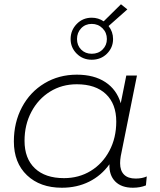

<svg xmlns="http://www.w3.org/2000/svg" viewBox="-20 -876 752 900"><path d="M668 -49 664 -7Q637 4 603 4Q549 4 520 -25.5Q491 -55 493 -106Q455 -53 398 -24.5Q341 4 270 4Q168 4 106.5 -54.5Q45 -113 45 -213Q45 -302 83 -373.5Q121 -445 188.5 -485.5Q256 -526 340 -526Q421 -526 474 -491Q527 -456 546 -392L572 -522H622L546 -144Q543 -126 543 -111Q543 -76 561.5 -57.5Q580 -39 616 -39Q646 -39 668 -49ZM525 -306Q525 -389 476.5 -435Q428 -481 340 -481Q270 -481 214.5 -446.5Q159 -412 127 -351.5Q95 -291 95 -216Q95 -133 143.5 -87Q192 -41 280 -41Q350 -41 405.5 -75Q461 -109 493 -169.5Q525 -230 525 -306ZM489 -754Q510 -727 510 -693Q510 -653 481.5 -624.5Q453 -596 410 -596Q368 -596 339.5 -624.5Q311 -653 311 -693Q311 -734 339.5 -763.5Q368 -793 410 -793Q441 -793 466 -776L547 -856L577 -832ZM481 -693Q481 -723 460.5 -743.5Q440 -764 410 -764Q380 -764 360.5 -743.5Q341 -723 341 -693Q341 -663 360.5 -643.5Q380 -624 410 -624Q441 -624 461 -644Q481 -664 481 -693Z"/></svg>

Font: Montserrat Alternates Light
Style: Italic
Weight: 300
Italic angle: -11.3°
Designer: Julieta Ulanovsky
Foundry: Julieta Ulanovsky
Version: Version 7.200